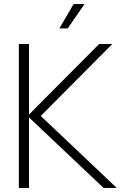

<svg xmlns="http://www.w3.org/2000/svg" viewBox="-20 -927 640 947"><path d="M73 0V-710H123V-362L469 -710H534L181 -355L556 0H491L123 -348V0ZM273 -787 343 -907H397L314 -787Z"/></svg>

Font: Geist Mono UltraLight
Style: Regular
Weight: 200
Monospace: yes
Designer: Basement.studio, Andrés Briganti, Mateo Zaragoza
Foundry: Basement.studio, Vercel, Andrés Briganti, Guido Ferreyra, Mateo Zaragoza
Version: Version 1.400; ttfautohint (v1.8.4.7-5d5b)